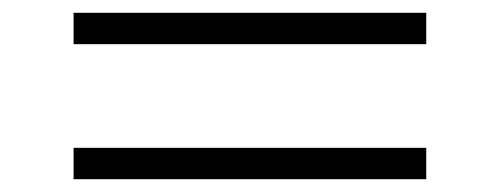

<svg xmlns="http://www.w3.org/2000/svg" viewBox="-20 -442 780 300"><path d="M646 -373V-422H95V-373ZM646 -162V-211H95V-162Z"/></svg>

Font: Exo 2 Light Expanded
Style: Regular
Weight: 300
Width: 7
Designer: Natanael Gama
Version: Version 1.001;PS 001.001;hotconv 1.0.70;makeotf.lib2.5.58329